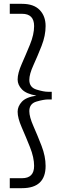

<svg xmlns="http://www.w3.org/2000/svg" viewBox="-20 -770 320 1002"><path d="M170 -271Q117 -280 94.5 -303.5Q72 -327 72 -355Q72 -388 93.5 -436.5Q115 -485 136.5 -537.5Q158 -590 158 -634Q158 -698 95 -698H31V-750H95Q156 -750 187 -718Q218 -686 218 -634Q218 -584 197 -530.5Q176 -477 154.5 -430Q133 -383 133 -353Q133 -314 170.5 -302.5Q208 -291 231 -291H250V-251H231Q208 -251 170.5 -240Q133 -229 133 -190Q133 -160 154.5 -111.5Q176 -63 197 -8.5Q218 46 218 96Q218 212 95 212H31V160H95Q158 160 158 96Q158 52 136.5 -2Q115 -56 93.5 -105Q72 -154 72 -187Q72 -215 94 -239Q116 -263 170 -271Z"/></svg>

Font: Zilla Slab
Style: Regular
Weight: 400
Designer: Typotheque.com
Foundry: Typotheque type foundry
Version: Version 1.1; 2017; ttfautohint (v1.6)